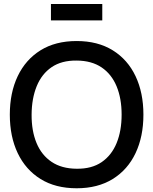

<svg xmlns="http://www.w3.org/2000/svg" viewBox="-20 -944 780 978"><path d="M239.5 -840V-923.5H501V-840ZM370.5 15Q262.5 15 186.5 -32.2Q110.5 -79.5 70.2 -164Q30 -248.5 30 -360Q30 -471.5 70.2 -556Q110.5 -640.5 186.5 -687.8Q262.5 -735 370.5 -735Q478 -735 554.2 -687.8Q630.5 -640.5 670.5 -556Q710.5 -471.5 710.5 -360Q710.5 -248.5 670.5 -164Q630.5 -79.5 554.2 -32.2Q478 15 370.5 15ZM370.5 -84.5Q447 -83.5 497.8 -118.2Q548.5 -153 574 -215.2Q599.5 -277.5 599.5 -360Q599.5 -442.5 574 -504.2Q548.5 -566 497.8 -600.5Q447 -635 370.5 -635.5Q294 -636.5 243.2 -602Q192.5 -567.5 167 -505Q141.5 -442.5 141 -360Q140.5 -277.5 166 -215.8Q191.5 -154 242.8 -119.5Q294 -85 370.5 -84.5Z"/></svg>

Font: Manrope ExtraLight SemiBold
Style: Regular
Weight: 600
Version: Version 4.504